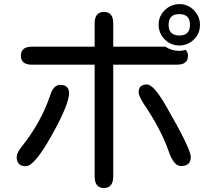

<svg xmlns="http://www.w3.org/2000/svg" viewBox="-20 -857 1040 938"><path d="M533.2 -541V4.9Q533.2 61.5 487.3 61.5Q442.4 61.5 442.4 4.9V-541H135.7Q82 -541 82 -585Q82 -628.9 135.7 -628.9H442.4V-743.2Q442.4 -798.8 488.3 -798.8Q533.2 -798.8 533.2 -743.2V-628.9H787.1Q820.3 -608.4 854.5 -608.4Q870.1 -608.4 887.7 -613.3Q898.4 -599.6 898.4 -585Q898.4 -541 844.7 -541ZM857.4 -836.9Q898.4 -836.9 927.7 -806.6Q957 -776.4 957 -735.4Q957 -692.4 926.8 -663.6Q896.5 -634.8 856.4 -634.8Q813.5 -634.8 784.2 -665Q754.9 -695.3 754.9 -736.3Q754.9 -778.3 785.2 -807.6Q815.4 -836.9 857.4 -836.9ZM855.5 -788.1Q803.7 -788.1 803.7 -735.4Q803.7 -683.6 856.4 -683.6Q908.2 -683.6 908.2 -736.3Q908.2 -788.1 855.5 -788.1ZM274.4 -442.4Q317.4 -442.4 317.4 -401.4Q317.4 -347.7 232.9 -196.3Q148.4 -44.9 106.4 -44.9Q61.5 -44.9 61.5 -90.8Q61.5 -108.4 83 -136.7Q179.7 -256.8 224.6 -389.6Q240.2 -442.4 274.4 -442.4ZM698.2 -444.3Q730.5 -444.3 790.5 -340.3Q850.6 -236.3 881.3 -173.3Q912.1 -110.4 912.1 -89.8Q912.1 -45.9 864.3 -45.9Q829.1 -45.9 804.7 -116.2Q766.6 -225.6 683.6 -347.7Q657.2 -388.7 657.2 -406.2Q657.2 -444.3 698.2 -444.3Z"/></svg>

Font: MotoyaLMaru
Style: W3 mono
Weight: 400
Version: Version 1.01